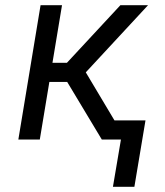

<svg xmlns="http://www.w3.org/2000/svg" viewBox="-20 -540 640 743"><path d="M500 183H417L448 0H374L240 -223H171L134 0H51L137 -520H220L183 -297H239L446 -520H553L312 -260L423 -74H543Z"/></svg>

Font: Iosevka Custom Oblique
Style: Regular
Weight: 400
Italic angle: -9°
Designer: Belleve Invis
Foundry: Belleve Invis
Version: Version 27.0.1